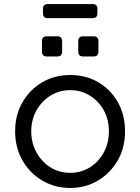

<svg xmlns="http://www.w3.org/2000/svg" viewBox="-20 -920 695 952"><path d="M328 12Q252 12 190 -24.5Q128 -61 91.5 -124.5Q55 -188 55 -269Q55 -349 91 -412Q127 -475 188.5 -511.5Q250 -548 328 -548Q406 -548 467.5 -512Q529 -476 564.5 -413Q600 -350 600 -269Q600 -187 563 -123.5Q526 -60 464.5 -24Q403 12 328 12ZM328 -63Q382 -63 425.5 -90Q469 -117 494.5 -164Q520 -211 520 -269Q520 -327 494.5 -373Q469 -419 425.5 -446Q382 -473 328 -473Q274 -473 230.5 -446Q187 -419 161 -373Q135 -327 135 -269Q135 -211 161 -164Q187 -117 230.5 -90Q274 -63 328 -63ZM217 -830Q193 -830 193 -854V-876Q193 -900 217 -900H439Q463 -900 463 -876V-854Q463 -830 439 -830ZM212 -640Q188 -640 188 -664V-716Q188 -740 212 -740H264Q288 -740 288 -716V-664Q288 -640 264 -640ZM392 -640Q368 -640 368 -664V-716Q368 -740 392 -740H444Q468 -740 468 -716V-664Q468 -640 444 -640Z"/></svg>

Font: Pitagon Sans Text
Style: Regular
Weight: 400
Designer: Travis Tran
Foundry: Pitagon
Version: Version 1.001; ttfautohint (v1.8.4.7-5d5b);gftools[0.9.26]